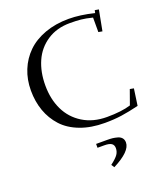

<svg xmlns="http://www.w3.org/2000/svg" viewBox="-177 -833 1090 1257"><g transform="rotate(-20 368.0 -204.5)"><path d="M58.1 -355Q58.1 -431.2 84.5 -496.1Q110.8 -561 159.9 -609.1Q209 -657.2 283.7 -684.6Q358.4 -711.9 450.2 -711.9Q529.3 -711.9 627 -688L630.9 -707L658.2 -702.1L630.9 -559.1L604 -564V-665Q557.6 -676.8 524.9 -679.9Q492.2 -683.1 449.2 -683.1Q356.9 -683.1 290 -638.9Q223.1 -594.7 190.7 -521.2Q158.2 -447.8 158.2 -354Q158.2 -258.3 194.1 -183.8Q230 -109.4 300.8 -65.7Q371.6 -22 467.8 -22Q569.8 -22 633.8 -42L669.9 -143.1L696.8 -138.2L680.2 -22Q611.8 -5.4 558.6 2.2Q505.4 9.8 441.9 9.8Q345.7 9.8 271 -18.6Q196.3 -46.9 150.4 -97.2Q104.5 -147.5 81.3 -212.6Q58.1 -277.8 58.1 -355ZM339.8 119.1H415Q437 119.1 453.4 120.8Q469.7 122.6 488.3 127.9Q506.8 133.3 516.8 145.5Q526.9 157.7 526.9 176.8Q526.9 238.3 399.9 303.2L386.2 282.2Q425.3 252.4 438.7 232.7Q452.1 212.9 452.1 189Q452.1 167 437 156.5Q421.9 146 386.2 146H339.8Z"/></g></svg>

Font: Dehuti
Style: Bold
Weight: 700
Version: Version 1.2